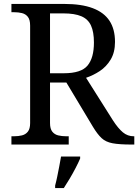

<svg xmlns="http://www.w3.org/2000/svg" viewBox="-20 -734 702 975"><path d="M38 0V-42H51Q73 -42 91.5 -46.5Q110 -51 121.5 -65.5Q133 -80 133 -109V-604Q133 -634 121.5 -648.5Q110 -663 91.5 -667.5Q73 -672 51 -672H38V-714H307Q394 -714 451 -692.5Q508 -671 536 -628.5Q564 -586 564 -521Q564 -468 542 -431.5Q520 -395 486.5 -373Q453 -351 417 -339L554 -122Q580 -82 604 -62Q628 -42 659 -42H662V0H648Q586 0 551.5 -6.5Q517 -13 496 -32.5Q475 -52 452 -90L317 -315H234V-109Q234 -80 245.5 -65.5Q257 -51 275.5 -46.5Q294 -42 316 -42H329V0ZM304 -362Q392 -362 424.5 -401Q457 -440 457 -518Q457 -572 442 -604.5Q427 -637 393 -651.5Q359 -666 302 -666H234V-362ZM260 208Q266 186 271 161Q276 136 281 110.5Q286 85 290 61H387V71Q378 92 364 119Q350 146 334 173Q318 200 304 221H260Z"/></svg>

Font: Noto Serif Khmer
Style: Regular
Weight: 400
Designer: Danh Hong and the Monotype Design Team
Foundry: Monotype Imaging Inc.
Version: Version 2.003